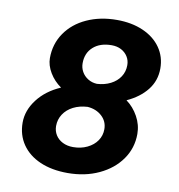

<svg xmlns="http://www.w3.org/2000/svg" viewBox="-81 -784 812 870"><g transform="rotate(10 325.0 -349.0)"><path d="M47 -178Q47 -234 85.5 -284.5Q124 -335 191 -364Q158 -387 138 -420.5Q118 -454 118 -487Q118 -552 153 -603Q188 -654 249.5 -682Q311 -710 388 -710Q456 -710 508.5 -687Q561 -664 590 -622.5Q619 -581 619 -527Q619 -471 585.5 -428.5Q552 -386 493 -359Q526 -335 547 -297Q568 -259 568 -217Q568 -152 531.5 -100Q495 -48 431 -18Q367 12 287 12Q214 12 160 -11.5Q106 -35 76.5 -78Q47 -121 47 -178ZM291 -108Q327 -108 356 -122Q385 -136 401 -159.5Q417 -183 417 -212Q417 -248 391 -272Q365 -296 325 -299Q288 -297 259.5 -282.5Q231 -268 215 -243.5Q199 -219 199 -189Q199 -166 210.5 -147.5Q222 -129 243 -118.5Q264 -108 291 -108ZM348 -409Q383 -411 410.5 -425Q438 -439 453.5 -462.5Q469 -486 469 -516Q469 -538 458 -555.5Q447 -573 428 -583Q409 -593 384 -593Q331 -593 299.5 -565Q268 -537 268 -490Q268 -469 278 -451Q288 -433 306.5 -421.5Q325 -410 348 -409Z"/></g></svg>

Font: Azeret Mono SemiBold
Style: Italic
Weight: 600
Italic angle: -12°
Designer: Martin Vácha
Foundry: Displaay
Version: Version 1.000; Glyphs 3.0.3, build 3074